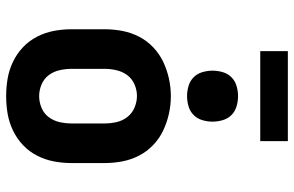

<svg xmlns="http://www.w3.org/2000/svg" viewBox="-190 -782 979 640"><g transform="rotate(90 300.0 -461.5)"><path d="M300 8Q270 8 241 3Q212 -2 185 -15Q158 -28 136.5 -48.5Q115 -69 101.5 -95.5Q88 -122 82.5 -151Q77 -180 77 -210V-320Q77 -350 82.5 -379Q88 -408 101.5 -434.5Q115 -461 137 -482Q159 -503 185.5 -515.5Q212 -528 241 -534.5Q270 -541 300 -541Q330 -541 359 -534.5Q388 -528 414.5 -515.5Q441 -503 463 -482Q485 -461 498.5 -434.5Q512 -408 517.5 -379Q523 -350 523 -320V-210Q523 -180 517.5 -151Q512 -122 498.5 -95.5Q485 -69 463.5 -48.5Q442 -28 415 -15Q388 -2 359 3Q330 8 300 8ZM300 -102Q320 -102 339 -110Q358 -118 370 -134Q382 -150 386.5 -170Q391 -190 391 -210V-320Q391 -340 386.5 -360Q382 -380 369.5 -396Q357 -412 338 -420Q319 -428 299 -428Q279 -428 260 -419.5Q241 -411 229.5 -395Q218 -379 213.5 -359.5Q209 -340 209 -320V-210Q209 -190 213.5 -170Q218 -150 230 -134Q242 -118 261 -110Q280 -102 300 -102ZM300 -595Q283 -595 266 -600Q249 -605 237 -617Q225 -629 220 -646Q215 -663 215 -680Q215 -697 220 -714Q225 -731 237 -743Q249 -755 266 -760Q283 -765 300 -765Q317 -765 334 -760Q351 -755 363 -743Q375 -731 380 -714Q385 -697 385 -680Q385 -663 380 -646Q375 -629 363 -617Q351 -605 334 -600Q317 -595 300 -595ZM150 -839V-931H450V-839Z"/></g></svg>

Font: Iosevka Slab XBdEx
Style: Regular
Weight: 800
Width: 7
Monospace: yes
Designer: Belleve Invis
Foundry: Belleve Invis
Version: Version 11.1.0; ttfautohint (v1.8.3)